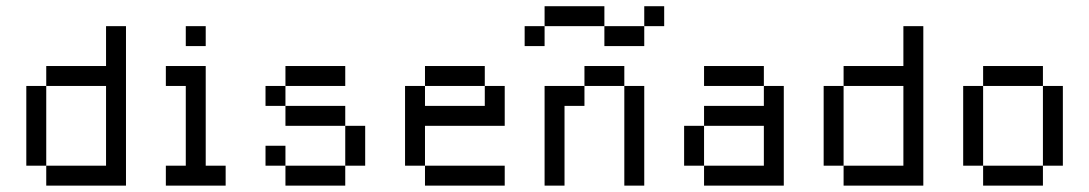

<svg xmlns="http://www.w3.org/2000/svg" viewBox="-20 -582 3415 602"><path d="M312.5 -500V-375H125V-312.5H312.5V-62.5H125V0H375V-500ZM125 -62.5V-312.5H62.5V-62.5Z M562.5 -500V-437.5H625V-500ZM500 -375V-312.5H562.5V-62.5H500V0H687.5V-62.5H625V-375Z M875 -375V-312.5H1062.5V-375ZM875 -312.5H812.5V-250H875ZM875 -250V-187.5H1062.5V-250ZM1062.5 -187.5V-62.5H1125V-187.5ZM1062.5 -62.5H875V0H1062.5ZM875 -62.5V-125H812.5V-62.5Z M1312.5 -375V-312.5H1500V-375ZM1500 -312.5V-250H1312.5V-312.5H1250V-62.5H1312.5V-187.5H1562.5V-312.5ZM1312.5 -62.5V0H1562.5V-62.5Z M1687.5 -562.5V-500H1875V-562.5ZM1875 -500V-437.5H2000V-500ZM2000 -500H2062.5V-562.5H2000ZM1687.5 -500H1625V-437.5H1687.5ZM1812.5 -375V-312.5H1937.5V-375ZM1937.5 -312.5V0H2000V-312.5ZM1812.5 -312.5H1687.5V0H1750V-250H1812.5Z M2187.5 -375V-312.5H2375V-375ZM2375 -312.5V-250H2187.5V-187.5H2375V-62.5H2187.5V0H2437.5V-312.5ZM2187.5 -62.5V-187.5H2125V-62.5Z M2812.5 -500V-375H2625V-312.5H2812.5V-62.5H2625V0H2875V-500ZM2625 -62.5V-312.5H2562.5V-62.5Z M3062.5 -375V-312.5H3250V-375ZM3250 -312.5V-62.5H3312.5V-312.5ZM3250 -62.5H3062.5V0H3250ZM3062.5 -62.5V-312.5H3000V-62.5Z"/></svg>

Font: Medodica
Style: Regular
Weight: 400
Version: Version 001.000